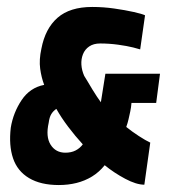

<svg xmlns="http://www.w3.org/2000/svg" viewBox="-20 -529 496 552"><path d="M149 3Q97 3 63.5 -17Q30 -37 17.5 -74Q5 -111 11 -162Q18 -205 42 -241Q66 -277 107 -285Q99 -306 95.5 -331.5Q92 -357 99 -389Q110 -447 145.5 -478Q181 -509 245 -509Q277 -509 308.5 -504.5Q340 -500 364.5 -494.5Q389 -489 397 -485L383 -387Q381 -388 363 -392.5Q345 -397 319.5 -400.5Q294 -404 268 -404Q249 -404 236.5 -395.5Q224 -387 218.5 -373Q213 -359 214 -343Q215 -327 222 -311Q227 -303 233 -293Q239 -283 245.5 -272Q252 -261 258.5 -251.5Q265 -242 270 -235L283 -317H440L429 -233H358Q357 -220 354.5 -208.5Q352 -197 349.5 -186Q347 -175 343 -164Q359 -151 379 -138Q399 -125 412 -119L395 2Q372 2 340 -15Q308 -32 281 -54Q265 -34 244.5 -21.5Q224 -9 200 -3Q176 3 149 3ZM168 -90Q185 -90 197.5 -96.5Q210 -103 218 -114Q196 -138 176 -164.5Q156 -191 142 -216Q133 -210 127.5 -201Q122 -192 120 -176Q111 -136 125.5 -113Q140 -90 168 -90Z"/></svg>

Font: Alumni Sans ExtraBold
Style: Italic
Weight: 800
Italic angle: -8°
Designer: Robert E. Leuschke
Foundry: Robert E. Leuschke
Version: Version 1.016